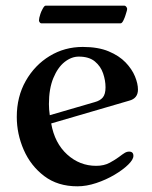

<svg xmlns="http://www.w3.org/2000/svg" viewBox="-20 -643 534 675"><path d="M117 -571Q117 -579 122 -594Q124 -601 130 -612Q136 -623 140 -623H418Q421 -623 424 -619Q427 -615 427 -612Q427 -608 425 -602Q423 -596 421 -589Q419 -582 414 -571.5Q409 -561 404 -561H125Q122 -561 119.5 -564.5Q117 -568 117 -571ZM39 -232Q39 -303 70.5 -358.5Q102 -414 154.5 -446Q207 -478 271 -478Q325 -478 362 -462.5Q399 -447 421.5 -423.5Q444 -400 454.5 -374.5Q465 -349 465 -328Q465 -297 434 -289L160 -209Q172 -140 216 -100Q260 -60 318 -60Q346 -60 366 -71Q386 -82 398 -91Q411 -101 418.5 -105.5Q426 -110 434 -110Q449 -110 449 -95Q449 -82 430.5 -64Q412 -46 382.5 -28.5Q353 -11 318.5 0.5Q284 12 252 12Q183 12 135.5 -24Q88 -60 63.5 -116Q39 -172 39 -232ZM152 -277Q152 -258 155 -238L313 -284Q332 -289 341.5 -300.5Q351 -312 351 -336Q351 -360 342.5 -385Q334 -410 313.5 -427Q293 -444 257 -444Q231 -444 207 -425Q183 -406 167.5 -368.5Q152 -331 152 -277Z"/></svg>

Font: Monomakh
Style: Regular
Weight: 400
Version: Version 1.200; ttfautohint (v1.8.4.7-5d5b)